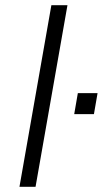

<svg xmlns="http://www.w3.org/2000/svg" viewBox="-20 -720 396 740"><path d="M178 -700H240L117 0H55ZM280 -361H356L342 -280H266Z"/></svg>

Font: Overused Grotesk Book
Style: Italic
Weight: 350
Italic angle: -10°
Version: Version 0.003